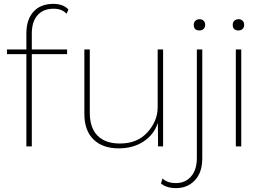

<svg xmlns="http://www.w3.org/2000/svg" viewBox="-20 -755 1350 990"><path d="M144 -582V-500H326V-476H144V0H116V-476H16V-500H116V-583Q116 -654 152.5 -694.5Q189 -735 255 -735Q306 -735 333 -706L323 -684Q300 -710 256 -710Q203 -710 173.5 -676.5Q144 -643 144 -582Z M592 10Q509 10 462 -36Q415 -82 415 -168V-500H443V-174Q443 -96 483 -55.5Q523 -15 598 -15Q689 -15 741 -73.5Q793 -132 793 -202V-500H821V0H795L794 -122Q775 -62 721 -26Q667 10 592 10Z M1009 -598Q979 -598 979 -627Q979 -640 987.5 -648Q996 -656 1009 -656Q1022 -656 1030 -648Q1038 -640 1038 -627Q1038 -614 1030 -606Q1022 -598 1009 -598ZM1023 -500V62Q1023 134 985 174.5Q947 215 887 215Q839 215 810 191L818 165Q842 189 887 189Q936 189 965.5 154.5Q995 120 995 60V-500Z M1210 -598Q1180 -598 1180 -627Q1180 -640 1188.5 -648Q1197 -656 1210 -656Q1223 -656 1231 -648Q1239 -640 1239 -627Q1239 -614 1231 -606Q1223 -598 1210 -598ZM1224 -500V0H1196V-500Z"/></svg>

Font: Elaine Sans ExtraLight
Style: Regular
Weight: 275
Designer: Wei Huang
Foundry: Wei Huang
Version: Version 2.001;December 24, 2019;FontCreator 12.0.0.2547 64-b